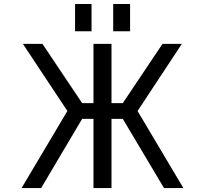

<svg xmlns="http://www.w3.org/2000/svg" viewBox="-20 -956 1040 978"><path d="M456.1 2V-350.6H398.4L189.5 2H89.8L323.2 -390.6L96.7 -732.4H196.3L398.4 -430.7H456.1V-732.4H547.9V-430.7H605.5L807.6 -732.4H906.2L680.7 -390.6L914.1 2H815.4L605.5 -350.6H547.9V2ZM362.3 -796.9V-935.5H446.3V-796.9ZM556.6 -796.9V-935.5H642.6V-796.9Z"/></svg>

Font: GenEi Gothic M Regular
Style: Regular
Weight: 400
Designer: o_tamon (Modified); [Source Han Sans]
Ryoko NISHIZUKA  (kana & ideographs); Paul D. Hunt (Latin, Greek & Cyrillic); Wenl
Version: Version 1.1a;Original Version 1.004